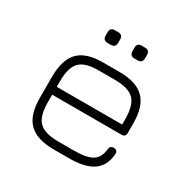

<svg xmlns="http://www.w3.org/2000/svg" viewBox="-142 -751 876 885"><g transform="rotate(30 296.0 -308.5)"><path d="M122 -215V-174Q122 -101.5 151.8 -71.8Q181.5 -42 255 -42H337Q404.5 -42 434.5 -60.5Q464.5 -79 469 -124Q470 -134.5 475.2 -139.8Q480.5 -145 491 -145Q501 -145 506.5 -139.2Q512 -133.5 511 -123Q506 -59.5 463.5 -29.8Q421 0 337 0H255Q163.5 0 121.8 -41.8Q80 -83.5 80 -174V-286Q80 -378.5 121.8 -420.2Q163.5 -462 255 -461H337Q428.5 -461 470.2 -419.2Q512 -377.5 512 -286V-236Q512 -215 491 -215ZM255 -419Q181.5 -420 151.8 -390.2Q122 -360.5 122 -286V-257H470V-286Q470 -359.5 440.2 -389.2Q410.5 -419 337 -419ZM224 -549Q199 -549 199 -575V-592Q199 -617 224 -617H241Q266 -617 266 -592V-575Q266 -549 241 -549ZM367 -549Q342 -549 342 -575V-592Q342 -617 367 -617H384Q409 -617 409 -592V-575Q409 -549 384 -549Z"/></g></svg>

Font: Jura Light Light
Style: Regular
Weight: 300
Version: Version 5.106